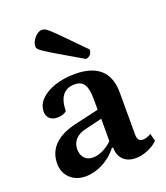

<svg xmlns="http://www.w3.org/2000/svg" viewBox="-134 -805 789 910"><g transform="rotate(-20 261.0 -350.0)"><path d="M141.5 12Q95.4 12 65.1 -16.4Q34.8 -44.8 34.8 -90.8Q34.8 -147.4 72.2 -184.5Q109.6 -221.6 182.6 -238.2L314.9 -268.6L302.4 -253.5V-319.5Q302.4 -371.2 287.8 -393.7Q273.2 -416.1 240.1 -416.1Q200.9 -416.1 180.1 -390.2Q159.4 -364.3 158.5 -311.8Q152.2 -304.6 139.3 -300.2Q126.5 -295.9 112.1 -295.9Q87 -295.9 72.9 -308.8Q58.9 -321.7 58.9 -343.7Q58.9 -378 84.8 -404.6Q110.7 -431.2 156.2 -446.6Q201.7 -462 258 -462Q342.8 -462 385.8 -423Q428.9 -383.9 428.9 -305.2V-94.1Q428.9 -76.2 435.6 -67.6Q442.4 -59.1 457.7 -59.1Q467.8 -59.1 479.2 -63.5Q490.7 -67.9 497.9 -72.7L507.6 -34.4Q486.7 -13.6 455.4 -0.8Q424.1 12 396.1 12Q355.6 12 332.8 -10.3Q310.1 -32.6 310.1 -72.4H303.8Q273.6 -33.1 229.9 -10.5Q186.2 12 141.5 12ZM204.8 -60.2Q233.1 -60.2 263.6 -76.9Q294.2 -93.5 314.4 -120.1L303.8 -94.6V-226.1L319.5 -223.6L218.2 -199.3Q183.7 -191.6 165.5 -171.4Q147.3 -151.2 147.3 -121.8Q147.3 -94 162.9 -77.1Q178.5 -60.2 204.8 -60.2ZM332.4 -510.9Q258.2 -554.3 216.4 -578.9Q174.6 -603.5 155.6 -616.2Q136.5 -628.9 131.9 -635Q127.2 -641.2 127.2 -647.1Q127.2 -662.1 135.9 -677.1Q144.6 -692.1 157.4 -702Q170.3 -712 183.9 -712Q191.2 -712 199.1 -708Q206.9 -704.1 223.5 -689Q240.1 -673.9 273.1 -640.2Q306.1 -606.5 364.7 -547.1Q364.7 -530.7 354.6 -520.8Q344.4 -510.9 332.4 -510.9Z"/></g></svg>

Font: Petrona
Style: Regular
Weight: 400
Designer: Ringo R. Seeber
Foundry: Ringo R. Seeber
Version: Version 2.001; ttfautohint (v1.8.3)